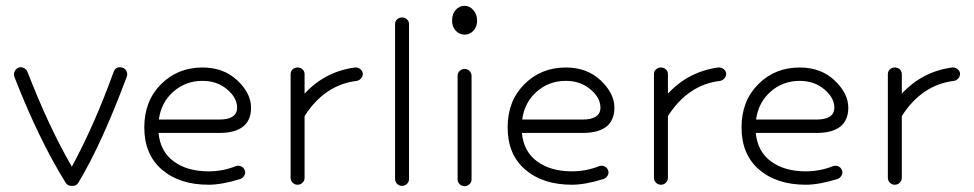

<svg xmlns="http://www.w3.org/2000/svg" viewBox="-20 -628 3347 660"><path d="M230 11H226Q212 11 205 -1Q113 -149 29 -365Q26 -374 30.5 -383Q35 -392 43 -395Q52 -399 61.5 -394.5Q71 -390 74 -382Q148 -191 227 -55Q305 -199 371 -382Q380 -402 402 -395Q411 -392 415 -383Q419 -374 416 -365Q330 -134 250 -1Q243 11 230 11Z M697 7Q597 7 536.5 -45Q476 -97 476 -190Q476 -281 533.5 -338.5Q591 -396 676 -396Q749 -396 796 -351.5Q843 -307 843 -258Q843 -171 733 -171H525Q531 -107 577.5 -73Q624 -39 697 -39Q746 -39 791 -57Q800 -60 809 -56Q818 -52 821 -43Q825 -35 820.5 -26Q816 -17 807 -13Q743 7 697 7ZM676 -350Q618 -350 576 -313Q534 -276 526 -217H733Q795 -217 795 -258Q795 -292 760.5 -321Q726 -350 676 -350Z M979 -17V-373Q979 -383 986 -389.5Q993 -396 1003 -396Q1013 -396 1020 -389.5Q1027 -383 1027 -373V-306Q1097 -382 1200 -396Q1209 -397 1217 -391.5Q1225 -386 1227 -377Q1228 -367 1222 -359.5Q1216 -352 1207 -350Q1096 -337 1027 -229V-17Q1027 -7 1020 0Q1013 7 1003 7Q993 7 986 0Q979 -7 979 -17Z M1338 -13V-545Q1338 -555 1345 -561.5Q1352 -568 1362 -568Q1372 -568 1379 -561.5Q1386 -555 1386 -545V-13Q1386 -3 1379 4Q1372 11 1362 11Q1352 11 1345 4Q1338 -3 1338 -13Z M1553 -12V-367Q1553 -377 1560 -384Q1567 -391 1577 -391Q1587 -391 1594 -384Q1601 -377 1601 -367V-12Q1601 -2 1594 5Q1587 12 1577 12Q1567 12 1560 5Q1553 -2 1553 -12ZM1578 -509Q1559 -509 1546.5 -522.5Q1534 -536 1534 -557Q1534 -580 1546.5 -594Q1559 -608 1577 -608Q1594 -608 1607 -593.5Q1620 -579 1620 -557Q1620 -536 1607.5 -522.5Q1595 -509 1578 -509Z M1946 7Q1846 7 1785.5 -45Q1725 -97 1725 -190Q1725 -281 1782.5 -338.5Q1840 -396 1925 -396Q1998 -396 2045 -351.5Q2092 -307 2092 -258Q2092 -171 1982 -171H1774Q1780 -107 1826.5 -73Q1873 -39 1946 -39Q1995 -39 2040 -57Q2049 -60 2058 -56Q2067 -52 2070 -43Q2074 -35 2069.5 -26Q2065 -17 2056 -13Q1992 7 1946 7ZM1925 -350Q1867 -350 1825 -313Q1783 -276 1775 -217H1982Q2044 -217 2044 -258Q2044 -292 2009.5 -321Q1975 -350 1925 -350Z M2228 -17V-373Q2228 -383 2235 -389.5Q2242 -396 2252 -396Q2262 -396 2269 -389.5Q2276 -383 2276 -373V-306Q2346 -382 2449 -396Q2458 -397 2466 -391.5Q2474 -386 2476 -377Q2477 -367 2471 -359.5Q2465 -352 2456 -350Q2345 -337 2276 -229V-17Q2276 -7 2269 0Q2262 7 2252 7Q2242 7 2235 0Q2228 -7 2228 -17Z M2750 7Q2650 7 2589.5 -45Q2529 -97 2529 -190Q2529 -281 2586.5 -338.5Q2644 -396 2729 -396Q2802 -396 2849 -351.5Q2896 -307 2896 -258Q2896 -171 2786 -171H2578Q2584 -107 2630.5 -73Q2677 -39 2750 -39Q2799 -39 2844 -57Q2853 -60 2862 -56Q2871 -52 2874 -43Q2878 -35 2873.5 -26Q2869 -17 2860 -13Q2796 7 2750 7ZM2729 -350Q2671 -350 2629 -313Q2587 -276 2579 -217H2786Q2848 -217 2848 -258Q2848 -292 2813.5 -321Q2779 -350 2729 -350Z M3032 -17V-373Q3032 -383 3039 -389.5Q3046 -396 3056 -396Q3066 -396 3073 -389.5Q3080 -383 3080 -373V-306Q3150 -382 3253 -396Q3262 -397 3270 -391.5Q3278 -386 3280 -377Q3281 -367 3275 -359.5Q3269 -352 3260 -350Q3149 -337 3080 -229V-17Q3080 -7 3073 0Q3066 7 3056 7Q3046 7 3039 0Q3032 -7 3032 -17Z"/></svg>

Font: Hoogli
Style: Regular
Weight: 400
Designer: Anand Singh Naorem
Foundry: Brand New Type
Version: Version 1.00 b007